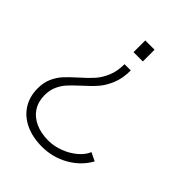

<svg xmlns="http://www.w3.org/2000/svg" viewBox="-199 -618 891 891"><g transform="rotate(45 246.0 -173.0)"><path d="M226 -517H287V-440H226ZM236 171Q173.5 171 127 149Q80.5 127 55.2 86.8Q30 46.5 30 -7Q30 -44.5 43 -73.8Q56 -103 75.2 -124.2Q94.5 -145.5 127.5 -175Q163.5 -206.5 185 -230.8Q206.5 -255 221.2 -289.8Q236 -324.5 236 -371H277Q277 -319.5 261.2 -281Q245.5 -242.5 223.2 -216.8Q201 -191 164.5 -158.5Q134.5 -131 116.5 -111.5Q98.5 -92 86.8 -66Q75 -40 75 -7Q75 34.5 94.8 65.5Q114.5 96.5 151 113.2Q187.5 130 236 130Q273.5 130 311 115.8Q348.5 101.5 376.8 77.5Q405 53.5 416 26L457 46Q425.5 103 365.8 137Q306 171 236 171Z"/></g></svg>

Font: Public Sans VF
Style: Regular
Weight: 400
Designer: Pablo Impallari, Rodrigo Fuenzalida (Modified by Dan O. Williams and USWDS)
Version: Version 1.003